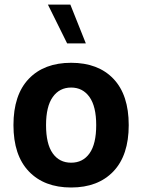

<svg xmlns="http://www.w3.org/2000/svg" viewBox="-20 -811 618 836"><path d="M289.7 -429.8Q340.3 -429.8 369.6 -388.7Q398.9 -347.6 398.9 -266.2Q398.9 -184.2 369.9 -143.4Q341 -102.6 289.7 -102.6Q238.5 -102.6 209.5 -143.4Q180.5 -184.2 180.5 -266.2Q180.5 -347.6 209.8 -388.7Q239.1 -429.8 289.7 -429.8ZM289.7 -537.6Q172 -537.6 105.3 -467.8Q38.6 -398 38.6 -266.2Q38.6 -134.8 105.6 -64.7Q172.6 5.4 289.7 5.4Q406.8 5.4 473.7 -64.7Q540.5 -134.8 540.5 -266.2Q540.5 -398 474 -467.8Q407.5 -537.6 289.7 -537.6ZM353.8 -621.9 286.3 -791H188.6L272.4 -621.9Z"/></svg>

Font: Estedad VF
Style: Regular
Weight: 100
Designer: Amin Abedi
Version: Version 7.3